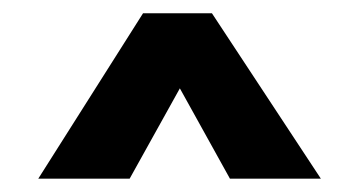

<svg xmlns="http://www.w3.org/2000/svg" viewBox="-20 -658 544 291"><path d="M176.5 -387.2 252.6 -524.1 328.5 -387.2H466.3L301.2 -637.9H196.8L38 -387.2Z"/></svg>

Font: Arad-FD-VF Thin
Style: Regular
Weight: 100
Designer: Mohammad Darvishi
Version: Version 1.010;September 21, 2024;FontCreator 15.0.0.2992 64-